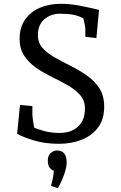

<svg xmlns="http://www.w3.org/2000/svg" viewBox="-20 -740 634 1008"><path d="M289 15Q216 15 157 -3Q98 -21 70 -38L85 -189L150 -183V-137Q150 -132 151.5 -120.5Q153 -109 155 -95.5Q157 -82 159.5 -70.5Q162 -59 164 -53L146 -76Q172 -63 210.5 -52.5Q249 -42 292 -42Q354 -42 390 -75.5Q426 -109 426 -170Q426 -212 401 -240.5Q376 -269 337 -291.5Q298 -314 254.5 -335Q211 -356 172 -382.5Q133 -409 108 -446Q83 -483 83 -536Q83 -596 111.5 -637Q140 -678 189 -699Q238 -720 299 -720Q348 -720 400 -710Q452 -700 500 -688L486 -540L428 -547V-589Q428 -596 425 -610.5Q422 -625 418 -641.5Q414 -658 410 -671L438 -634Q395 -657 365 -662.5Q335 -668 294 -668Q248 -668 213.5 -639.5Q179 -611 179 -555Q179 -515 204 -487.5Q229 -460 269 -437.5Q309 -415 353 -393Q397 -371 437 -343Q477 -315 502 -276Q527 -237 527 -180Q527 -114 495 -71Q463 -28 409 -6.5Q355 15 289 15ZM284 248 248 236Q251 225 255.5 205Q260 185 262 165.5Q264 146 257 138L284 161Q276 161 263.5 157Q251 153 241 140.5Q231 128 231 105Q231 76 246.5 63Q262 50 279 50Q330 50 330 113Q330 133 322.5 158Q315 183 304.5 207Q294 231 284 248Z"/></svg>

Font: Andada Pro
Style: Regular
Weight: 400
Designer: Carolina Giovagnoli
Foundry: Huerta Tipografica
Version: Version 3.003